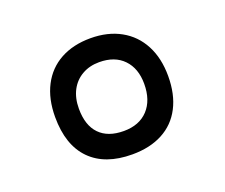

<svg xmlns="http://www.w3.org/2000/svg" viewBox="-79 -600 758 648"><g transform="rotate(-20 300.0 -275.5)"><path d="M94.5 -275Q94.5 -340 119 -387.2Q143.5 -434.5 189.2 -459.5Q235 -484.5 297 -484.5Q359 -484.5 405 -459Q451 -433.5 475.8 -386.2Q500.5 -339 500.5 -275Q500.5 -209.5 476.2 -162.8Q452 -116 406.2 -91.8Q360.5 -67.5 297 -67.5Q199.5 -67.5 147 -120.8Q94.5 -174 94.5 -275ZM415.5 -278Q415.5 -333.5 384.2 -366Q353 -398.5 297 -398.5Q262.5 -398.5 235.8 -383.2Q209 -368 194.2 -340Q179.5 -312 179.5 -274Q179.5 -214 209.8 -182.8Q240 -151.5 297 -151.5Q352.5 -151.5 384 -185.2Q415.5 -219 415.5 -278Z"/></g></svg>

Font: JuliaMono SemiBold
Style: Italic
Weight: 600
Italic angle: -9°
Monospace: yes
Designer: cormullion
Foundry: corm
Version: Version 0.056; ttfautohint (v1.8.4)